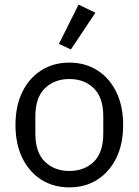

<svg xmlns="http://www.w3.org/2000/svg" viewBox="-20 -799 600 831"><path d="M280 12Q211 12 158.5 -21.5Q106 -55 76.5 -115.5Q47 -176 47 -258Q47 -340 76.5 -400.5Q106 -461 158.5 -494.5Q211 -528 280 -528Q349 -528 401.5 -494.5Q454 -461 483.5 -400.5Q513 -340 513 -258Q513 -176 483.5 -115.5Q454 -55 401.5 -21.5Q349 12 280 12ZM280 -59Q345 -59 386 -99Q427 -139 427 -221V-295Q427 -377 386 -417Q345 -457 280 -457Q216 -457 174.5 -417Q133 -377 133 -295V-221Q133 -139 174.5 -99Q216 -59 280 -59ZM393 -744 287 -585 235 -609 320 -779Z"/></svg>

Font: IBM Plex Sans
Style: Regular
Weight: 400
Designer: Mike Abbink, Paul van der Laan, Pieter van Rosmalen
Foundry: Bold Monday
Version: Version 3.201